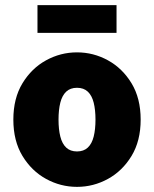

<svg xmlns="http://www.w3.org/2000/svg" viewBox="-20 -716 600 748"><path d="M280 12Q216 12 159.5 -19Q103 -50 67.5 -108.5Q32 -167 32 -250Q32 -333 67.5 -391.5Q103 -450 159.5 -481Q216 -512 280 -512Q344 -512 400.5 -481Q457 -450 492.5 -391.5Q528 -333 528 -250Q528 -167 492.5 -108.5Q457 -50 400.5 -19Q344 12 280 12ZM280 -126Q306 -126 322 -141Q338 -156 345 -184Q352 -212 352 -250Q352 -288 345 -316Q338 -344 322 -359Q306 -374 280 -374Q254 -374 238 -359Q222 -344 215 -316Q208 -288 208 -250Q208 -212 215 -184Q222 -156 238 -141Q254 -126 280 -126ZM126 -588V-696H434V-588Z"/></svg>

Font: Source Sans 3 Black
Style: Regular
Weight: 900
Designer: Paul D. Hunt
Foundry: Adobe
Version: Version 3.046;hotconv 1.0.118;makeotfexe 2.5.65603